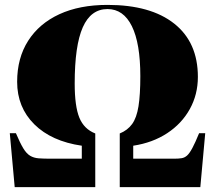

<svg xmlns="http://www.w3.org/2000/svg" viewBox="-20 -764 878 784"><path d="M40 0 20 -220H45Q62 -180 75 -158.5Q88 -137 103 -128Q118 -119 138 -117.5Q158 -116 188 -116H314V-169Q190 -187 120 -256.5Q50 -326 50 -430Q50 -527 95 -597.5Q140 -668 222.5 -706Q305 -744 419 -744Q595 -744 691.5 -667.5Q788 -591 788 -450Q788 -378 755 -318.5Q722 -259 662.5 -220Q603 -181 524 -169V-116H691Q709 -116 721.5 -118Q734 -120 744 -129Q754 -138 765.5 -159.5Q777 -181 793 -220H818L798 0H469V-219Q501 -232 519.5 -257.5Q538 -283 545.5 -330Q553 -377 553 -453Q553 -587 518.5 -657Q484 -727 419 -727Q351 -727 318 -652.5Q285 -578 285 -423Q285 -330 304 -283.5Q323 -237 369 -219V0Z"/></svg>

Font: Literata 72pt Black
Style: Regular
Weight: 900
Designer: Latin by Veronika Burian and Jose Scaglione. Greek by Irene Vlachou. Cyrillic by Vera Evstafieva.
Foundry: TypeTogether
Version: Version 3.002